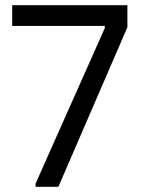

<svg xmlns="http://www.w3.org/2000/svg" viewBox="-20 -720 552 740"><path d="M117 -12 384 -612V-620H27V-700H471V-615L205 0H117Z"/></svg>

Font: Lopes Sans
Style: Regular
Weight: 400
Designer: Gabriel Lam, Diego Maldonado
Foundry: TypeRant, Foresti Design
Version: Version 4.000